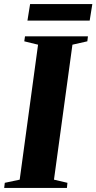

<svg xmlns="http://www.w3.org/2000/svg" viewBox="-40 -921 472 941"><path d="M-19.5 0 -16.5 -25 56.5 -40.5 146.5 -702 79 -718.5 82.5 -743H391L388 -718.5L315 -702L224.5 -40.5L290.5 -25L288 0ZM107.5 -901H412.5L399.5 -820H94.5Z"/></svg>

Font: Merriweather 120pt ExtraBold
Style: Italic
Weight: 800
Italic angle: -7.8°
Version: Version 2.101